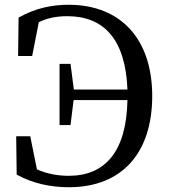

<svg xmlns="http://www.w3.org/2000/svg" viewBox="-20 -770 712 806"><path d="M56 -535H115L143 -677C181 -695 218 -702 263 -702C417 -702 507 -604 515 -394H290L276 -502H230V-245H276L289 -350H515C511 -132 420 -32 269 -32C222 -32 178 -40 135 -59L107 -198H48L50 -37C117 0 192 16 269 16C493 16 619 -129 619 -367C619 -606 487 -750 268 -750C204 -750 131 -738 58 -696Z"/></svg>

Font: Noto Serif SC Medium
Style: Regular
Weight: 500
Designer: Ryoko NISHIZUKA 西塚涼子 (kana & ideographs); Frank Grießhammer (Latin, Greek & Cyrillic); Wenlong ZHANG 张文龙 (bopomofo); San
Foundry: Adobe Systems Incorporated
Version: Version 1.001;PS 1.001;hotconv 16.6.54;makeotf.lib2.5.65590